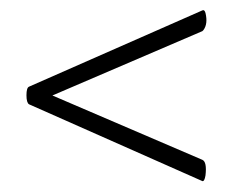

<svg xmlns="http://www.w3.org/2000/svg" viewBox="-20 -374 447 370"><path d="M370 -66Q379 -62 376 -36Q374 -24 370 -25L36 -173Q31 -176 31 -190.5Q31 -205 36 -207L370 -354Q374 -356 376 -349Q381 -328 372 -316Q371 -315 370 -314L81 -190Z"/></svg>

Font: Cormorant
Style: Regular
Weight: 400
Designer: Christian Thalmann (Catharsis Fonts)
Version: Version 1.000;PS 001.000;hotconv 1.0.70;makeotf.lib2.5.58329